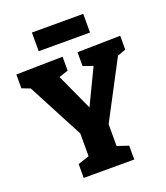

<svg xmlns="http://www.w3.org/2000/svg" viewBox="-160 -1011 971 1121"><g transform="rotate(-20 325.5 -450.5)"><path d="M165 0V-86L258 -117L235 -83V-279L250 -222L44 -614L75 -588L2 -616V-702L291 -707V-621L211 -594L224 -623L353 -341H321L453 -616L465 -587L382 -616V-702L649 -707V-621L575 -594L606 -619L397 -222L409 -279V-83L386 -117L479 -86V0ZM490 -901V-785H171V-901Z"/></g></svg>

Font: Bitter Thin ExtraBold
Style: Regular
Weight: 800
Version: Version 3.020